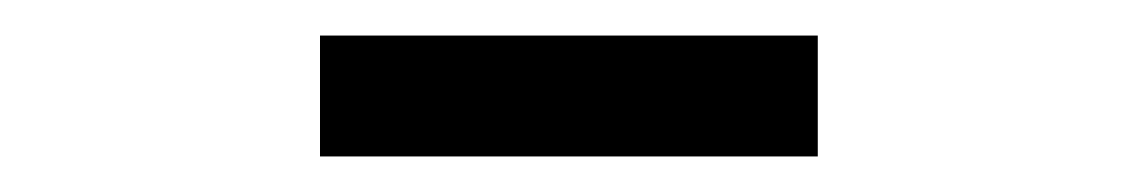

<svg xmlns="http://www.w3.org/2000/svg" viewBox="-20 -725 640 108"><path d="M160 -637V-705H440V-637Z"/></svg>

Font: IBM Plex Sans
Style: Regular
Weight: 400
Designer: Mike Abbink, Paul van der Laan, Pieter van Rosmalen
Foundry: Bold Monday
Version: Version 3.201